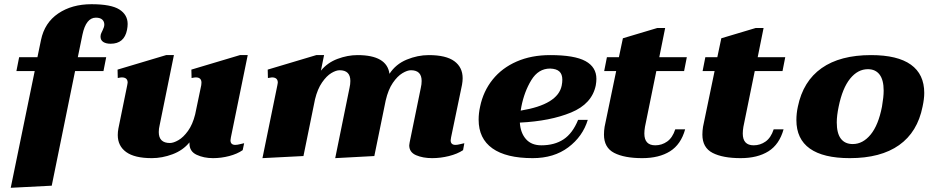

<svg xmlns="http://www.w3.org/2000/svg" viewBox="-20 -742 4422 913"><path d="M587 -628Q587 -615 584 -600Q571 -534 506 -534Q484 -534 471 -542.5Q458 -551 458 -568Q458 -574 459 -577Q460 -582 468 -598Q476 -614 476 -625Q476 -640 466 -649Q456 -658 436 -658Q389 -658 372 -577L350 -470H485L472 -404H337L226 141L31 151L145 -404H58L71 -470H158L175 -552Q192 -634 257 -678Q322 -722 415 -722Q508 -722 547.5 -697Q587 -672 587 -628Z M1099 -53Q1108 -53 1121.5 -56.5Q1135 -60 1141 -61L1134 -28Q1108 -10 1070 0Q1032 10 993 10Q949 10 915 -6Q881 -22 881 -59V-65Q850 -27 800.5 -8.5Q751 10 702 10Q620 10 580 -19Q540 -48 540 -100Q540 -115 543 -131L585 -337L587 -349Q587 -374 559 -374Q554 -374 540 -371L539 -411L770 -480H807L739 -146Q735 -130 735 -114Q735 -62 788 -62Q805 -62 828.5 -75.5Q852 -89 874 -119.5Q896 -150 908 -198L937 -337Q938 -342 938 -349Q938 -374 911 -374Q906 -374 891 -371L890 -411L1121 -480H1158L1078 -89Q1076 -79 1076 -75Q1076 -53 1099 -53Z M2188 -61 2182 -28Q2155 -10 2115 0Q2075 10 2035 10Q1991 10 1958.5 -4Q1926 -18 1926 -51Q1926 -55 1928 -65L1981 -324Q1985 -341 1985 -357Q1985 -408 1934 -408Q1917 -408 1893.5 -394Q1870 -380 1848 -348Q1826 -316 1814 -264L1760 0L1574 10L1642 -324Q1646 -341 1646 -357Q1646 -408 1595 -408Q1578 -408 1555.5 -394.5Q1533 -381 1511.5 -350Q1490 -319 1478 -270L1423 0L1228 10L1299 -337L1301 -349Q1301 -374 1273 -374Q1269 -374 1254 -371L1253 -411L1484 -480H1521L1506 -406Q1537 -444 1585 -462Q1633 -480 1680 -480Q1820 -480 1832 -391Q1862 -437 1914 -458.5Q1966 -480 2019 -480Q2101 -480 2140.5 -451Q2180 -422 2180 -370Q2180 -356 2177 -339L2125 -89Q2123 -79 2123 -75Q2123 -53 2146 -53Q2155 -53 2168.5 -56.5Q2182 -60 2188 -61Z M2452 -159Q2455 -110 2481 -80.5Q2507 -51 2554 -51Q2617 -51 2660 -79.5Q2703 -108 2729 -172H2775Q2751 -93 2682.5 -41.5Q2614 10 2513 10Q2387 10 2321.5 -36.5Q2256 -83 2256 -173Q2256 -204 2263 -235Q2278 -308 2322.5 -363.5Q2367 -419 2437 -449.5Q2507 -480 2596 -480Q2712 -480 2764 -451.5Q2816 -423 2816 -367Q2816 -353 2813 -336Q2795 -248 2695.5 -207Q2596 -166 2452 -159ZM2654 -363Q2654 -389 2640 -402Q2626 -415 2596 -416Q2540 -416 2506.5 -361Q2473 -306 2459 -234L2456 -216Q2633 -245 2651 -335Q2654 -350 2654 -363Z M3191 -127H3238Q3218 -55 3166 -22.5Q3114 10 3034 10Q2949 10 2900.5 -15Q2852 -40 2852 -102Q2852 -120 2855 -139L2910 -404H2853L2866 -470H2923L2942 -560L3106 -609H3143L3115 -470H3246L3233 -404H3101L3047 -139Q3044 -121 3044 -107Q3044 -51 3096 -51Q3127 -51 3152.5 -69Q3178 -87 3191 -127Z M3659 -127H3706Q3686 -55 3634 -22.5Q3582 10 3502 10Q3417 10 3368.5 -15Q3320 -40 3320 -102Q3320 -120 3323 -139L3378 -404H3321L3334 -470H3391L3410 -560L3574 -609H3611L3583 -470H3714L3701 -404H3569L3515 -139Q3512 -121 3512 -107Q3512 -51 3564 -51Q3595 -51 3620.5 -69Q3646 -87 3659 -127Z M3767 -171Q3767 -203 3774 -235Q3799 -356 3887 -418Q3975 -480 4122 -480Q4248 -480 4311.5 -434.5Q4375 -389 4375 -300Q4375 -272 4367 -235Q4343 -114 4255.5 -52Q4168 10 4021 10Q3895 10 3831 -35.5Q3767 -81 3767 -171ZM4174 -235Q4182 -281 4182 -311Q4182 -362 4162.5 -387.5Q4143 -413 4107 -413Q4059 -413 4022.5 -368Q3986 -323 3968 -235Q3959 -192 3959 -160Q3959 -108 3978.5 -82.5Q3998 -57 4035 -57Q4083 -57 4120 -102Q4157 -147 4174 -235Z"/></svg>

Font: Taviraj Black
Style: Italic
Weight: 900
Italic angle: -12°
Designer: Katatrad Team
Foundry: CadsonDemak
Version: Version 1.001